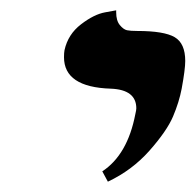

<svg xmlns="http://www.w3.org/2000/svg" viewBox="-20 -582 379 372"><path d="M189 -230 178.2 -250Q227.1 -282.2 242.2 -360.8Q244.1 -368.7 244.1 -372.1Q244.1 -408.2 194.8 -410.2Q104 -413.1 104 -471.2Q104 -480 105 -484.9Q111.8 -515.6 137 -534.9Q162.1 -554.2 183.6 -558.1L205.1 -562V-558.1Q205.1 -542 212.2 -533.4Q219.2 -524.9 226.1 -523.4Q232.9 -522 246.1 -522Q297.9 -522 318.4 -510Q338.9 -498 338.9 -463.9Q338.9 -447.8 332 -410.2Q327.1 -384.3 315.2 -356.2Q303.2 -328.1 269.5 -290Q235.8 -252 189 -230Z"/></svg>

Font: Linux Libertine
Style: Semibold Italic
Weight: 600
Italic angle: -11.5°
Designer: Philipp H. Poll
Foundry: Philipp H. Poll
Version: Version 5.1.2 ; ttfautohint (v0.9)